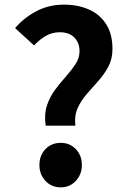

<svg xmlns="http://www.w3.org/2000/svg" viewBox="-20 -794 554 828"><path d="M177 -252Q170 -301 182.5 -339Q195 -377 218 -407.5Q241 -438 265 -465Q289 -492 306 -518Q323 -544 323 -573Q323 -598 312.5 -616.5Q302 -635 283.5 -645Q265 -655 238 -655Q205 -655 178 -639.5Q151 -624 127 -598L45 -673Q84 -718 137.5 -746Q191 -774 256 -774Q316 -774 363.5 -753Q411 -732 438 -689.5Q465 -647 465 -583Q465 -540 447.5 -507Q430 -474 404.5 -445.5Q379 -417 354.5 -389Q330 -361 315 -328Q300 -295 305 -252ZM242 14Q202 14 176 -14Q150 -42 150 -82Q150 -124 176 -151Q202 -178 242 -178Q281 -178 307 -151Q333 -124 333 -82Q333 -42 307 -14Q281 14 242 14Z"/></svg>

Font: Noto Sans TC Thin
Style: Bold
Weight: 700
Version: Version 2.004-H2;hotconv 1.0.118;makeotfexe 2.5.65603